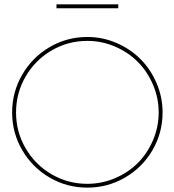

<svg xmlns="http://www.w3.org/2000/svg" viewBox="-20 -859 807 888"><path d="M54.2 -338.9Q54.2 -249.5 98.4 -173.3Q142.6 -97.2 218.5 -53Q294.4 -8.8 383.8 -8.8Q450.7 -8.8 512 -34.9Q573.2 -61 617.4 -105.2Q661.6 -149.4 687.7 -210.7Q713.9 -272 713.9 -338.9Q713.9 -405.8 687.7 -467Q661.6 -528.3 617.4 -572.8Q573.2 -617.2 512 -643.6Q450.7 -669.9 383.8 -669.9Q294.4 -669.9 218.5 -625.5Q142.6 -581.1 98.4 -504.9Q54.2 -428.7 54.2 -338.9ZM383.8 -688Q454.6 -688 519 -660.2Q583.5 -632.3 630.1 -585.4Q676.8 -538.6 704.3 -474.1Q731.9 -409.7 731.9 -338.9Q731.9 -244.6 685.3 -164.6Q638.7 -84.5 558.3 -37.8Q478 8.8 383.8 8.8Q289.6 8.8 209.5 -37.8Q129.4 -84.5 82.8 -164.6Q36.1 -244.6 36.1 -338.9Q36.1 -433.1 82.8 -513.7Q129.4 -594.2 209.5 -641.1Q289.6 -688 383.8 -688ZM526.9 -820.8H241.2V-838.9H526.9Z"/></svg>

Font: Rawengulk
Style: Light
Weight: 300
Version: Version 0.92